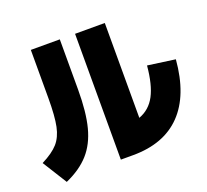

<svg xmlns="http://www.w3.org/2000/svg" viewBox="-139 -951 1278 1183"><g transform="rotate(-20 500.0 -360.0)"><path d="M465 -780H660V-158Q731 -184 767.5 -253Q804 -322 815 -445L995 -420Q976 -191 862 -73Q748 45 545 45H465ZM175 -465V-780H365V-450Q365 -303 340 -206.5Q315 -110 258.5 -46.5Q202 17 105 60L5 -100Q78 -137 113 -176.5Q148 -216 161.5 -280.5Q175 -345 175 -465Z"/></g></svg>

Font: Enso Black
Style: Regular
Weight: 900
Designer: Coji Morishita
Foundry: UNDERFOREST DESIGN
Version: Version 1.000